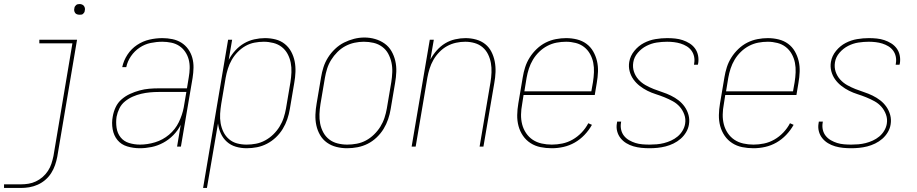

<svg xmlns="http://www.w3.org/2000/svg" viewBox="-27 -727 4547 952"><path d="M-7 205V187H76Q95 187 114 184Q133 181 151 172.5Q169 164 184.5 150.5Q200 137 211 120Q222 103 228 84.5Q234 66 238 47L332 -512H168V-530H355L257 50Q253 71 246 91.5Q239 112 227 131Q215 150 197.5 165Q180 180 159.5 189Q139 198 118 201.5Q97 205 76 205ZM368 -654Q361 -654 355 -656Q349 -658 345.5 -663Q342 -668 341 -674Q340 -680 342 -687Q342 -691 344.5 -695Q347 -699 350.5 -702Q354 -705 358.5 -706Q363 -707 368 -707Q374 -707 380 -704.5Q386 -702 389.5 -697Q393 -692 394 -686Q395 -680 393 -673Q393 -669 390.5 -665Q388 -661 384.5 -658Q381 -655 376.5 -654.5Q372 -654 368 -654Z M666 8Q634 8 604 -1Q574 -10 555.5 -32.5Q537 -55 531.5 -86.5Q526 -118 532 -149Q536 -173 546.5 -195.5Q557 -218 576 -234.5Q595 -251 618 -261.5Q641 -272 665 -278.5Q689 -285 712.5 -287Q736 -289 759 -289H900L909 -344Q913 -366 913.5 -389Q914 -412 908.5 -432.5Q903 -453 891 -470.5Q879 -488 861.5 -499.5Q844 -511 822 -515.5Q800 -520 778 -520Q749 -520 720 -514Q691 -508 665.5 -491Q640 -474 622.5 -448.5Q605 -423 599 -394H579Q586 -427 605 -456Q624 -485 652.5 -504Q681 -523 713.5 -530.5Q746 -538 778 -538Q803 -538 827.5 -533Q852 -528 872 -515.5Q892 -503 906 -483.5Q920 -464 926.5 -440.5Q933 -417 932.5 -391.5Q932 -366 928 -341L870 0H851L869 -108Q855 -80 832.5 -57Q810 -34 782 -19Q754 -4 724.5 2Q695 8 666 8ZM667 -10Q704 -10 742 -21.5Q780 -33 811 -59Q842 -85 859.5 -121Q877 -157 884 -194L897 -271H759Q738 -271 716.5 -269Q695 -267 673.5 -262Q652 -257 631.5 -248Q611 -239 593 -224.5Q575 -210 565 -189.5Q555 -169 551 -148Q547 -121 551 -93.5Q555 -66 571 -46Q587 -26 613 -18Q639 -10 667 -10Z M980 205 1104 -530H1124L1107 -430Q1120 -455 1139.5 -476.5Q1159 -498 1183 -512Q1207 -526 1234 -532Q1261 -538 1287 -538Q1314 -538 1339.5 -531.5Q1365 -525 1385 -509Q1405 -493 1417 -470.5Q1429 -448 1434 -423Q1439 -398 1438 -370.5Q1437 -343 1432 -316L1410 -186Q1406 -161 1397.5 -136Q1389 -111 1375 -88Q1361 -65 1341 -46Q1321 -27 1297 -14.5Q1273 -2 1247.5 3Q1222 8 1196 8Q1168 8 1142.5 0.5Q1117 -7 1098 -24Q1079 -41 1068 -65Q1057 -89 1054 -115L999 205ZM1196 -10Q1219 -10 1242.5 -14.5Q1266 -19 1288 -31Q1310 -43 1328 -60.5Q1346 -78 1359 -99Q1372 -120 1379.5 -143Q1387 -166 1391 -189L1413 -319Q1417 -344 1418 -368.5Q1419 -393 1414.5 -416Q1410 -439 1399 -459.5Q1388 -480 1370 -494Q1352 -508 1328.5 -514Q1305 -520 1281 -520Q1258 -520 1234.5 -515.5Q1211 -511 1190 -499Q1169 -487 1151.5 -469Q1134 -451 1122 -430Q1110 -409 1103 -386.5Q1096 -364 1092 -342L1070 -212Q1066 -187 1064.5 -163Q1063 -139 1067 -116Q1071 -93 1081 -72.5Q1091 -52 1108.5 -37Q1126 -22 1148.5 -16Q1171 -10 1196 -10Z M1694 8Q1667 8 1641 1.5Q1615 -5 1594 -20Q1573 -35 1560 -57.5Q1547 -80 1541.5 -105.5Q1536 -131 1537 -158.5Q1538 -186 1543 -214L1565 -344Q1569 -369 1577 -394Q1585 -419 1599.5 -442Q1614 -465 1634.5 -484.5Q1655 -504 1679 -516Q1703 -528 1728.5 -534.5Q1754 -541 1780 -541Q1807 -541 1833 -533.5Q1859 -526 1880 -511Q1901 -496 1914 -473.5Q1927 -451 1933 -425Q1939 -399 1938 -371.5Q1937 -344 1932 -316L1910 -186Q1906 -161 1897.5 -136Q1889 -111 1875 -88Q1861 -65 1840.5 -45.5Q1820 -26 1796 -14Q1772 -2 1746 3Q1720 8 1694 8Q1694 8 1694 8Q1694 8 1694 8ZM1695 -10Q1718 -10 1742 -14.5Q1766 -19 1787.5 -30.5Q1809 -42 1827.5 -60Q1846 -78 1859 -99Q1872 -120 1879.5 -143Q1887 -166 1891 -189L1913 -319Q1917 -344 1918 -369Q1919 -394 1914 -417Q1909 -440 1898 -460.5Q1887 -481 1868 -495Q1849 -509 1825.5 -514.5Q1802 -520 1777 -520Q1754 -520 1730.5 -515Q1707 -510 1685.5 -498.5Q1664 -487 1646 -469Q1628 -451 1615 -430Q1602 -409 1595 -386.5Q1588 -364 1584 -341L1562 -211Q1558 -186 1557 -161.5Q1556 -137 1560.5 -114Q1565 -91 1576 -70.5Q1587 -50 1605 -36Q1623 -22 1646.5 -16Q1670 -10 1695 -10Z M2014 0 2104 -530H2124L2107 -432Q2120 -456 2138.5 -477Q2157 -498 2180 -512Q2203 -526 2229.5 -532Q2256 -538 2281 -538Q2308 -538 2333.5 -531Q2359 -524 2378.5 -508.5Q2398 -493 2409.5 -470.5Q2421 -448 2426 -422.5Q2431 -397 2430 -370Q2429 -343 2424 -316L2370 0H2351L2405 -319Q2409 -343 2410 -367.5Q2411 -392 2407 -414.5Q2403 -437 2393 -457.5Q2383 -478 2366 -492.5Q2349 -507 2326.5 -513.5Q2304 -520 2280 -520Q2257 -520 2234 -515Q2211 -510 2190 -498.5Q2169 -487 2151.5 -469Q2134 -451 2122 -430Q2110 -409 2103 -386.5Q2096 -364 2092 -342L2034 0Z M2709 8Q2680 8 2653 2.5Q2626 -3 2603.5 -17.5Q2581 -32 2566 -54Q2551 -76 2544 -102Q2537 -128 2537.5 -156.5Q2538 -185 2543 -214L2565 -344Q2569 -369 2577 -394Q2585 -419 2599.5 -442Q2614 -465 2634.5 -484.5Q2655 -504 2679 -516Q2703 -528 2729 -533Q2755 -538 2780 -538Q2780 -538 2780 -538Q2780 -538 2780 -538Q2808 -538 2834 -531.5Q2860 -525 2880.5 -510Q2901 -495 2914 -472.5Q2927 -450 2933 -424.5Q2939 -399 2938 -371.5Q2937 -344 2932 -316L2922 -256H2569L2562 -211Q2557 -185 2556.5 -159.5Q2556 -134 2562 -110.5Q2568 -87 2581.5 -67Q2595 -47 2614.5 -34Q2634 -21 2658.5 -15.5Q2683 -10 2709 -10Q2735 -10 2761.5 -15.5Q2788 -21 2812.5 -35Q2837 -49 2857 -70Q2877 -91 2890 -116L2908 -108Q2893 -81 2871 -58Q2849 -35 2822.5 -20Q2796 -5 2767 1.5Q2738 8 2709 8ZM2905 -274 2913 -319Q2917 -344 2918 -368.5Q2919 -393 2914.5 -416Q2910 -439 2898.5 -459.5Q2887 -480 2869 -494Q2851 -508 2827.5 -514Q2804 -520 2780 -520Q2756 -520 2732.5 -515.5Q2709 -511 2687 -499.5Q2665 -488 2646.5 -470Q2628 -452 2615.5 -431Q2603 -410 2595.5 -387Q2588 -364 2584 -341L2573 -274Z M3194 8Q3173 8 3153 6Q3133 4 3114 -1.5Q3095 -7 3078.5 -17Q3062 -27 3050 -42Q3038 -57 3033 -76.5Q3028 -96 3032 -117Q3032 -118 3032.5 -120Q3033 -122 3033 -124H3053Q3053 -123 3052.5 -121Q3052 -119 3052 -118Q3049 -100 3053 -83Q3057 -66 3067.5 -53Q3078 -40 3093 -31.5Q3108 -23 3124 -18Q3140 -13 3158 -11.5Q3176 -10 3194 -10Q3211 -10 3229 -11.5Q3247 -13 3265 -17.5Q3283 -22 3300.5 -30Q3318 -38 3332.5 -50Q3347 -62 3357 -78.5Q3367 -95 3370 -113Q3374 -137 3366 -159Q3358 -181 3343.5 -197.5Q3329 -214 3309 -225Q3289 -236 3268 -244.5Q3247 -253 3225 -260Q3203 -267 3183 -277Q3163 -287 3145 -301Q3127 -315 3114 -333Q3101 -351 3095 -373.5Q3089 -396 3093 -420Q3098 -450 3118.5 -475Q3139 -500 3166 -514Q3193 -528 3222.5 -533Q3252 -538 3281 -538Q3301 -538 3320.5 -536Q3340 -534 3358 -528Q3376 -522 3392 -512Q3408 -502 3419 -487Q3430 -472 3434 -453Q3438 -434 3435 -414Q3434 -412 3434 -410Q3434 -408 3433 -406H3414Q3414 -408 3414.5 -409.5Q3415 -411 3415 -413Q3418 -430 3414.5 -446.5Q3411 -463 3401.5 -476Q3392 -489 3378 -497.5Q3364 -506 3348 -511Q3332 -516 3315 -518Q3298 -520 3281 -520Q3255 -520 3229 -516Q3203 -512 3178.5 -499.5Q3154 -487 3135.5 -465.5Q3117 -444 3113 -418Q3109 -393 3116.5 -371Q3124 -349 3139 -332.5Q3154 -316 3173.5 -305Q3193 -294 3214.5 -285.5Q3236 -277 3257.5 -270Q3279 -263 3299.5 -253Q3320 -243 3337.5 -229.5Q3355 -216 3368 -197.5Q3381 -179 3387 -156.5Q3393 -134 3389 -110Q3386 -90 3375 -71.5Q3364 -53 3348 -39Q3332 -25 3312.5 -15.5Q3293 -6 3273 -1Q3253 4 3233 6Q3213 8 3194 8Z M3709 8Q3680 8 3653 2.5Q3626 -3 3603.5 -17.5Q3581 -32 3566 -54Q3551 -76 3544 -102Q3537 -128 3537.5 -156.5Q3538 -185 3543 -214L3565 -344Q3569 -369 3577 -394Q3585 -419 3599.5 -442Q3614 -465 3634.5 -484.5Q3655 -504 3679 -516Q3703 -528 3729 -533Q3755 -538 3780 -538Q3780 -538 3780 -538Q3780 -538 3780 -538Q3808 -538 3834 -531.5Q3860 -525 3880.5 -510Q3901 -495 3914 -472.5Q3927 -450 3933 -424.5Q3939 -399 3938 -371.5Q3937 -344 3932 -316L3922 -256H3569L3562 -211Q3557 -185 3556.5 -159.5Q3556 -134 3562 -110.5Q3568 -87 3581.5 -67Q3595 -47 3614.5 -34Q3634 -21 3658.5 -15.5Q3683 -10 3709 -10Q3735 -10 3761.5 -15.5Q3788 -21 3812.5 -35Q3837 -49 3857 -70Q3877 -91 3890 -116L3908 -108Q3893 -81 3871 -58Q3849 -35 3822.5 -20Q3796 -5 3767 1.5Q3738 8 3709 8ZM3905 -274 3913 -319Q3917 -344 3918 -368.5Q3919 -393 3914.5 -416Q3910 -439 3898.5 -459.5Q3887 -480 3869 -494Q3851 -508 3827.5 -514Q3804 -520 3780 -520Q3756 -520 3732.5 -515.5Q3709 -511 3687 -499.5Q3665 -488 3646.5 -470Q3628 -452 3615.5 -431Q3603 -410 3595.5 -387Q3588 -364 3584 -341L3573 -274Z M4194 8Q4173 8 4153 6Q4133 4 4114 -1.5Q4095 -7 4078.5 -17Q4062 -27 4050 -42Q4038 -57 4033 -76.5Q4028 -96 4032 -117Q4032 -118 4032.5 -120Q4033 -122 4033 -124H4053Q4053 -123 4052.5 -121Q4052 -119 4052 -118Q4049 -100 4053 -83Q4057 -66 4067.5 -53Q4078 -40 4093 -31.5Q4108 -23 4124 -18Q4140 -13 4158 -11.5Q4176 -10 4194 -10Q4211 -10 4229 -11.5Q4247 -13 4265 -17.5Q4283 -22 4300.5 -30Q4318 -38 4332.5 -50Q4347 -62 4357 -78.5Q4367 -95 4370 -113Q4374 -137 4366 -159Q4358 -181 4343.5 -197.5Q4329 -214 4309 -225Q4289 -236 4268 -244.5Q4247 -253 4225 -260Q4203 -267 4183 -277Q4163 -287 4145 -301Q4127 -315 4114 -333Q4101 -351 4095 -373.5Q4089 -396 4093 -420Q4098 -450 4118.5 -475Q4139 -500 4166 -514Q4193 -528 4222.5 -533Q4252 -538 4281 -538Q4301 -538 4320.5 -536Q4340 -534 4358 -528Q4376 -522 4392 -512Q4408 -502 4419 -487Q4430 -472 4434 -453Q4438 -434 4435 -414Q4434 -412 4434 -410Q4434 -408 4433 -406H4414Q4414 -408 4414.5 -409.5Q4415 -411 4415 -413Q4418 -430 4414.5 -446.5Q4411 -463 4401.5 -476Q4392 -489 4378 -497.5Q4364 -506 4348 -511Q4332 -516 4315 -518Q4298 -520 4281 -520Q4255 -520 4229 -516Q4203 -512 4178.5 -499.5Q4154 -487 4135.5 -465.5Q4117 -444 4113 -418Q4109 -393 4116.5 -371Q4124 -349 4139 -332.5Q4154 -316 4173.5 -305Q4193 -294 4214.5 -285.5Q4236 -277 4257.5 -270Q4279 -263 4299.5 -253Q4320 -243 4337.5 -229.5Q4355 -216 4368 -197.5Q4381 -179 4387 -156.5Q4393 -134 4389 -110Q4386 -90 4375 -71.5Q4364 -53 4348 -39Q4332 -25 4312.5 -15.5Q4293 -6 4273 -1Q4253 4 4233 6Q4213 8 4194 8Z"/></svg>

Font: iosevka_custom_sans_ss08 Thin
Style: Italic
Weight: 100
Italic angle: -10°
Designer: Belleve Invis
Foundry: Belleve Invis
Version: Version 10.3.0; ttfautohint (v1.8.3)